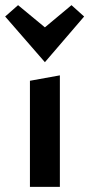

<svg xmlns="http://www.w3.org/2000/svg" viewBox="-37 -724 346 744"><path d="M137 -483 -17 -660 33 -704 137 -618 240 -704 289 -660ZM79 0V-411L195 -432V0Z"/></svg>

Font: EauTest
Style: Bold
Weight: 700
Designer: Christian Thalmann (Catharsis Fonts)
Version: Version 0.001;PS 000.001;hotconv 1.0.88;makeotf.lib2.5.64775